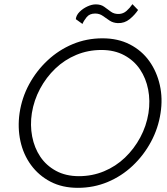

<svg xmlns="http://www.w3.org/2000/svg" viewBox="-20 -893 800 922"><path d="M133 -350Q143 -412 172.5 -467Q202 -522 246 -564Q290 -606 346.5 -629.5Q403 -653 467 -653Q530 -653 577 -627.5Q624 -602 652.5 -559.5Q681 -517 691.5 -463Q702 -409 693 -350Q683 -288 653.5 -233Q624 -178 580 -136Q536 -94 479.5 -70.5Q423 -47 359 -47Q296 -47 249 -72.5Q202 -98 173.5 -140.5Q145 -183 134.5 -237.5Q124 -292 133 -350ZM74 -350Q64 -280 78 -215.5Q92 -151 129 -100.5Q166 -50 222.5 -20.5Q279 9 354 9Q430 9 497 -19Q564 -47 617 -97Q670 -147 705 -212Q740 -277 751 -350Q762 -420 747.5 -484.5Q733 -549 697 -599.5Q661 -650 604 -679.5Q547 -709 472 -709Q396 -709 329 -681Q262 -653 208.5 -603Q155 -553 120 -488.5Q85 -424 74 -350ZM344 -801 376 -778Q382 -793 396 -810.5Q410 -828 437 -828Q458 -828 474 -816.5Q490 -805 506.5 -794Q523 -783 546 -782Q578 -781 602.5 -801Q627 -821 643 -845L616 -873Q603 -854 587.5 -840.5Q572 -827 552 -826Q529 -825 513 -836.5Q497 -848 481 -860Q465 -872 440 -872Q421 -872 399.5 -862Q378 -852 362 -836Q346 -820 344 -801Z"/></svg>

Font: Jost* 300 Light Italic
Style: Italic
Weight: 300
Italic angle: -10°
Version: Version 3.200; ttfautohint (v0.97) -l 8 -r 50 -G 200 -x 14 -